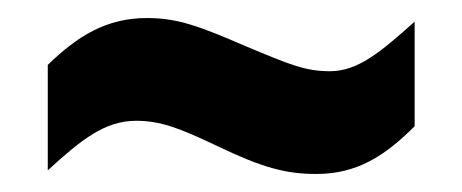

<svg xmlns="http://www.w3.org/2000/svg" viewBox="-20 -430 513 213"><path d="M33 -358V-241C71 -276 97 -296 131 -296C158 -296 179 -288 221 -268C271 -244 297 -237 331 -237C376 -237 407 -257 440 -290V-406C402 -372 377 -351 346 -351C319 -351 302 -358 252 -379C201 -401 177 -410 143 -410C98 -410 66 -390 33 -358Z"/></svg>

Font: Noto Sans Devanagari ExtraCondensed ExtraBold
Style: Regular
Weight: 800
Width: 2
Designer: Jelle Bosma - Monotype Design Team
Foundry: Monotype Imaging Inc.
Version: Version 2.004